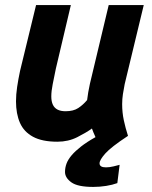

<svg xmlns="http://www.w3.org/2000/svg" viewBox="-20 -546 600 756"><path d="M347 190Q286 190 261 172Q236 154 236 131Q236 114 242 98Q248 82 262 65.5Q276 49 299 31Q322 13 356 -6Q352 -15 347.5 -25.5Q343 -36 342 -40Q320 -24 284.5 -6Q249 12 206 12Q146 12 110 -7.5Q74 -27 58.5 -62.5Q43 -98 43 -147Q43 -174 47.5 -204Q52 -234 59 -267L122 -526H259L200 -276Q193 -242 187.5 -214.5Q182 -187 182 -166Q182 -147 188 -134Q194 -121 206.5 -114.5Q219 -108 238 -108Q269 -108 288 -120.5Q307 -133 323 -152Q325 -169 327.5 -183Q330 -197 334 -216L408 -526H546L471 -215Q467 -195 464 -175.5Q461 -156 461 -136Q461 -103 467.5 -72.5Q474 -42 484 -11Q417 33 394.5 58.5Q372 84 372 97Q372 113 397 113Q411 113 427.5 109Q444 105 451 103L442 175Q423 182 398 186Q373 190 347 190Z"/></svg>

Font: Ubuntu Sans Mono
Style: Italic
Weight: 400
Italic angle: -13.5°
Monospace: yes
Designer: Dalton Maag Ltd
Foundry: Dalton Maag Ltd
Version: Version 1.006